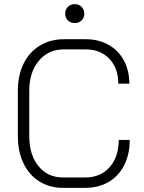

<svg xmlns="http://www.w3.org/2000/svg" viewBox="-20 -897 693 925"><path d="M66 -241V-460Q66 -534 93.5 -590Q121 -646 171.5 -677Q222 -708 287 -708H393Q455 -708 503 -681Q551 -654 577 -605.5Q603 -557 603 -494H550Q550 -568 507 -613.5Q464 -659 393 -659H287Q213 -659 167 -604Q121 -549 121 -460V-241Q121 -151 165.5 -96.5Q210 -42 283 -42H391Q464 -42 508 -91.5Q552 -141 552 -223H605Q605 -154 578.5 -101.5Q552 -49 503.5 -20.5Q455 8 391 8H283Q219 8 169.5 -23Q120 -54 93 -110.5Q66 -167 66 -241ZM294 -831Q294 -851 307 -864Q320 -877 340 -877Q360 -877 373 -864Q386 -851 386 -831Q386 -811 373 -798.5Q360 -786 340 -786Q320 -786 307 -798.5Q294 -811 294 -831Z"/></svg>

Font: Bai Jamjuree Light
Style: Regular
Weight: 300
Designer: Katatrad Aksorn Co.,Ltd.
Foundry: Cadson Demak Co.,Ltd.
Version: Version 1.000; ttfautohint (v1.6)